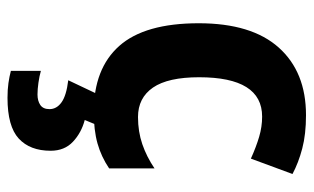

<svg xmlns="http://www.w3.org/2000/svg" viewBox="-182 -414 836 512"><g transform="rotate(90 236.0 -158.0)"><path d="M278 10Q163 10 102.5 -58Q42 -126 42 -270Q42 -411 107 -483.5Q172 -556 287 -556Q338 -556 376 -546Q414 -536 444 -520L403 -409Q372 -423 345 -431Q318 -439 291 -439Q186 -439 186 -271Q186 -188 213.5 -148Q241 -108 292 -108Q331 -108 364.5 -119.5Q398 -131 429 -152V-31Q398 -10 362.5 0Q327 10 278 10ZM382 125Q382 180 349.5 210Q317 240 241 240Q219 240 201.5 237.5Q184 235 169 231V151Q183 155 200.5 157.5Q218 160 232 160Q249 160 260 152.5Q271 145 271 128Q271 109 253 96Q235 83 194 78L231 0H314L300 34Q334 43 358 65.5Q382 88 382 125Z"/></g></svg>

Font: Noto Sans Ethiopic SemiCondensed
Style: Bold
Weight: 700
Width: 4
Designer: Monotype Design Team
Foundry: Monotype Imaging Inc.
Version: Version 2.102; ttfautohint (v1.8.4.7-5d5b)